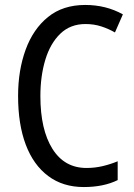

<svg xmlns="http://www.w3.org/2000/svg" viewBox="-20 -745 542 775"><path d="M325 -648Q264 -648 223.5 -609Q183 -570 163 -504Q143 -438 143 -357Q143 -222 191.5 -144.5Q240 -67 329 -67Q363 -67 394.5 -74.5Q426 -82 455 -94V-18Q398 10 318 10Q234 10 174.5 -34.5Q115 -79 84 -161Q53 -243 53 -358Q53 -461 83.5 -544.5Q114 -628 174 -676.5Q234 -725 324 -725Q408 -725 476 -687L444 -614Q418 -629 388.5 -638.5Q359 -648 325 -648Z"/></svg>

Font: Noto Sans Lao Condensed
Style: Regular
Weight: 400
Width: 3
Designer: Monotype Design Team
Foundry: Monotype Imaging Inc.
Version: Version 2.003; ttfautohint (v1.8.4.7-5d5b)